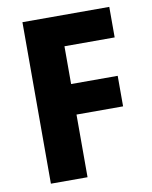

<svg xmlns="http://www.w3.org/2000/svg" viewBox="-81 -775 663 836"><g transform="rotate(-10 250.0 -357.0)"><path d="M238 0H76V-714H460V-579H238V-412H444V-277H238Z"/></g></svg>

Font: Noto Sans Devanagari SemiCondensed ExtraBold
Style: Regular
Weight: 800
Width: 4
Designer: Jelle Bosma - Monotype Design Team
Foundry: Monotype Imaging Inc.
Version: Version 2.004; ttfautohint (v1.8.4.7-5d5b)